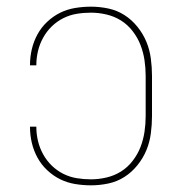

<svg xmlns="http://www.w3.org/2000/svg" viewBox="-20 -548 540 576"><path d="M253 8Q229 8 205 4Q181 0 160 -10.5Q139 -21 121.5 -37.5Q104 -54 92.5 -75Q81 -96 75.5 -119.5Q70 -143 70 -167V-168H89V-167Q89 -146 94 -125Q99 -104 109.5 -85Q120 -66 135.5 -51Q151 -36 170 -26.5Q189 -17 210 -13.5Q231 -10 253 -10Q276 -10 299.5 -15.5Q323 -21 343 -33.5Q363 -46 378 -65.5Q393 -85 401.5 -107Q410 -129 413.5 -152.5Q417 -176 417 -200V-320Q417 -344 413.5 -367.5Q410 -391 401.5 -413Q393 -435 378 -454.5Q363 -474 343 -486.5Q323 -499 299.5 -504.5Q276 -510 253 -510Q231 -510 210 -506.5Q189 -503 170 -493.5Q151 -484 135.5 -469Q120 -454 109.5 -435Q99 -416 94 -395Q89 -374 89 -353V-352H70V-353Q70 -377 75.5 -400.5Q81 -424 92.5 -445Q104 -466 121.5 -482.5Q139 -499 160 -509.5Q181 -520 205 -524Q229 -528 253 -528Q279 -528 305 -522.5Q331 -517 353 -503Q375 -489 392 -468Q409 -447 419 -423Q429 -399 432.5 -372.5Q436 -346 436 -320V-200Q436 -174 432.5 -147.5Q429 -121 419 -97Q409 -73 392 -52Q375 -31 353 -17Q331 -3 305 2.5Q279 8 253 8Z"/></svg>

Font: Iosevka Curly Thin
Style: Regular
Weight: 100
Monospace: yes
Designer: Belleve Invis
Foundry: Belleve Invis
Version: Version 22.1.2; ttfautohint (v1.8.4)